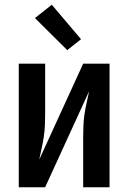

<svg xmlns="http://www.w3.org/2000/svg" viewBox="-20 -788 540 808"><path d="M59 0V-520H170V-312Q170 -287 169 -262.5Q168 -238 164.5 -213.5Q161 -189 155.5 -165Q150 -141 145 -116L330 -520H441V0H330V-208Q330 -233 331 -257.5Q332 -282 335.5 -306.5Q339 -331 344.5 -355Q350 -379 355 -404L170 0ZM263 -577 127 -712 198 -768 321 -623Z"/></svg>

Font: Iosevka Curly
Style: Bold
Weight: 700
Monospace: yes
Designer: Belleve Invis
Foundry: Belleve Invis
Version: Version 22.1.2; ttfautohint (v1.8.4)